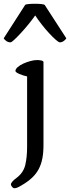

<svg xmlns="http://www.w3.org/2000/svg" viewBox="-50 -786 372 1020"><path d="M94 -380Q74 -384 53 -393Q32 -402 32 -409Q32 -419 44 -429.5Q56 -440 73.5 -448Q91 -456 111 -461.5Q131 -467 147 -467Q157 -467 168 -465Q179 -463 181 -457V-16Q181 25 175 56Q169 87 155.5 112.5Q142 138 119.5 159Q97 180 64 199Q49 208 41 211Q33 214 26 214Q20 214 14 206.5Q8 199 8 194Q8 181 38 159Q75 131 84.5 89.5Q94 48 94 -6ZM6 -561Q-8 -561 -19 -570Q-30 -579 -30 -583L83 -759Q85 -763 101 -764.5Q117 -766 136 -766Q154 -766 169.5 -764.5Q185 -763 188 -759L302 -583Q302 -579 291 -570Q280 -561 268 -561Q262 -561 246.5 -574.5Q231 -588 211.5 -609Q192 -630 172 -655.5Q152 -681 137 -704Q121 -681 100.5 -656Q80 -631 60.5 -610Q41 -589 26 -575Q11 -561 6 -561Z"/></svg>

Font: Asar
Style: Regular
Weight: 400
Designer: Eben Sorkin
Foundry: Eben Sorkin, Pria Ravichandran
Version: Version 1.003; ttfautohint (v1.3) -l 8 -r 50 -G 0 -x 0 -H 45